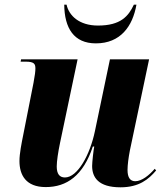

<svg xmlns="http://www.w3.org/2000/svg" viewBox="-20 -789 703 819"><path d="M389 -604C494 -604 546 -677 562 -769H551C528 -720 495 -680 398 -680C317 -680 274 -723 264 -769H254C255 -669 295 -604 389 -604ZM494 10C573 10 614 -24 646 -62L640 -69C617 -42 585 -16 557 -16C535 -16 524 -32 524 -64C524 -85 528 -116 534 -147L616 -536H449L385 -230C364 -129 311 -32 257 -32C234 -32 222 -47 222 -79C222 -101 228 -141 236 -179L311 -536H70L68 -526H89C125 -526 131 -517 131 -497C131 -485 129 -468 123 -436L79 -213C72 -178 63 -134 63 -102C63 -43 90 9 175 9C265 9 335 -40 376 -164H382C379 -151 373 -97 373 -81C373 -33 399 10 494 10Z"/></svg>

Font: Noto Serif Display SemiCondensed ExtraBold
Style: Italic
Weight: 800
Width: 4
Italic angle: -12°
Designer: Monotype Design Team
Foundry: Monotype Imaging Inc.
Version: Version 2.009